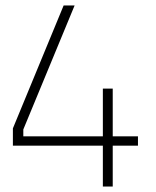

<svg xmlns="http://www.w3.org/2000/svg" viewBox="-20 -680 570 700"><path d="M355 0V-149H27V-212L212 -660H252L65 -208V-183H355V-357H391V-183H483V-149H391V0Z"/></svg>

Font: TypoPRO Titillium Title
Style: Regular
Weight: 250
Designer: Campivisivi
Foundry: Accademia di Belle Arti di Urbino and students of MA course of Visual design
Version: 1.000